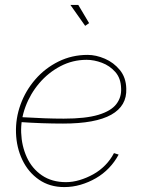

<svg xmlns="http://www.w3.org/2000/svg" viewBox="-20 -750 578 780"><path d="M241 10Q182 10 138.5 -20Q95 -50 71 -100Q47 -150 45 -210Q43 -269 63.5 -325.5Q84 -382 123.5 -427.5Q163 -473 217.5 -500Q272 -527 336 -527Q370 -527 406 -511.5Q442 -496 467 -465.5Q492 -435 493 -390Q496 -320 432 -284Q368 -248 236 -248Q195 -248 150.5 -249.5Q106 -251 49 -255L68 -274Q120 -271 160.5 -269.5Q201 -268 239 -268Q328 -268 379.5 -283.5Q431 -299 452.5 -327Q474 -355 472 -391Q471 -432 448.5 -457.5Q426 -483 394 -495Q362 -507 332 -507Q275 -507 225.5 -481Q176 -455 139.5 -412Q103 -369 83.5 -316.5Q64 -264 66 -211Q68 -157 89 -111Q110 -65 150.5 -37.5Q191 -10 248 -10Q275 -10 303.5 -18.5Q332 -27 359 -42Q386 -57 407.5 -79Q429 -101 443 -128L462 -122Q446 -92 422.5 -67.5Q399 -43 369.5 -26Q340 -9 307.5 0.5Q275 10 241 10ZM266 -730H298L342 -656L326 -645Z"/></svg>

Font: Raleway Thin
Style: Italic
Weight: 100
Italic angle: -12°
Designer: Matt McInerney, Pablo Impallari, Rodrigo Fuenzalida
Foundry: Matt McInerney, Pablo Impallari, Rodrigo Fuenzalida
Version: Version 4.026